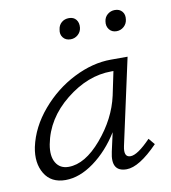

<svg xmlns="http://www.w3.org/2000/svg" viewBox="-71 -657 646 725"><g transform="rotate(-10 251.5 -295.0)"><path d="M234 -515Q215 -515 205 -528Q195 -541 199 -559Q201 -575 212.5 -585Q224 -595 241 -595Q259 -595 268.5 -583Q278 -571 276 -552Q274 -536 262 -525.5Q250 -515 234 -515ZM410 -515Q392 -515 382 -528Q372 -541 375 -559Q377 -575 389 -585Q401 -595 417 -595Q435 -595 445 -583Q455 -571 452 -552Q450 -536 438 -525.5Q426 -515 410 -515ZM458 -94 478 -70Q405 5 357 5Q296 5 313 -70L329 -142Q288 -76 232.5 -35.5Q177 5 123 5Q68 5 43 -36.5Q18 -78 30 -138Q46 -212 100.5 -276Q155 -340 227.5 -376.5Q300 -413 370 -413H434L362 -83Q353 -41 380 -41Q407 -41 458 -94ZM143 -42Q206 -42 270 -117Q334 -192 353 -278L372 -369H364Q273 -369 189 -301.5Q105 -234 87 -138Q79 -94 94.5 -68Q110 -42 143 -42Z"/></g></svg>

Font: EauTestInfant Semilight
Style: Italic
Weight: 300
Italic angle: -12°
Designer: Christian Thalmann (Catharsis Fonts)
Version: Version 0.001;PS 000.001;hotconv 1.0.88;makeotf.lib2.5.64775